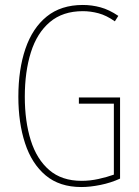

<svg xmlns="http://www.w3.org/2000/svg" viewBox="-20 -744 560 774"><path d="M298 -351H464V-24Q427 -7 385 1.5Q343 10 308 10Q220 10 164 -37Q108 -84 81 -166.5Q54 -249 54 -354Q54 -464 82.5 -547.5Q111 -631 168.5 -677.5Q226 -724 314 -724Q350 -724 385 -714.5Q420 -705 457 -680L443 -658Q409 -682 377 -690.5Q345 -699 314 -699Q233 -699 181 -655Q129 -611 104.5 -533Q80 -455 80 -354Q80 -255 104 -178.5Q128 -102 178.5 -58.5Q229 -15 309 -15Q343 -15 377 -22.5Q411 -30 439 -40V-326H298Z"/></svg>

Font: Noto Sans Lao Looped ExtraCondensed Thin
Style: Regular
Weight: 100
Width: 2
Designer: Mark Frömberg, Ben Mitchell
Foundry: The Fontpad Ltd
Version: Version 1.002; ttfautohint (v1.8.4.7-5d5b)